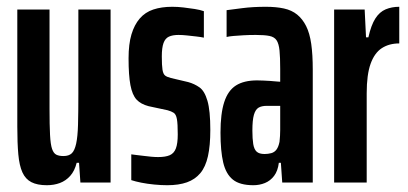

<svg xmlns="http://www.w3.org/2000/svg" viewBox="-20 -538 1202 566"><path d="M118 8Q90 8 72.5 -1Q55 -10 46 -30Q37 -50 34 -83Q31 -116 31 -165V-510H126V-217Q126 -169 127.5 -140.5Q129 -112 133.5 -99Q138 -86 146 -82Q154 -78 167 -78Q183 -78 191.5 -86Q200 -94 204.5 -114.5Q209 -135 210 -170.5Q211 -206 211 -261V-510H306V0H217L213 -58H206Q200 -34 187 -19.5Q174 -5 156.5 1.5Q139 8 118 8Z M473 8Q455 8 434.5 6Q414 4 396.5 0.5Q379 -3 367 -7V-83Q373 -82 382.5 -81Q392 -80 403.5 -78.5Q415 -77 426 -76Q437 -75 446 -75Q468 -75 480.5 -80.5Q493 -86 498.5 -100.5Q504 -115 504 -142Q504 -173 501.5 -187Q499 -201 492 -205.5Q485 -210 474 -213L418 -225Q395 -231 382.5 -244.5Q370 -258 364.5 -287Q359 -316 359 -366Q359 -408 367.5 -436.5Q376 -465 392 -483.5Q408 -502 432 -510Q456 -518 488 -518Q504 -518 521 -516Q538 -514 554 -511.5Q570 -509 581 -505V-427Q572 -429 558.5 -430.5Q545 -432 531.5 -433.5Q518 -435 506 -435Q489 -435 478 -430Q467 -425 462 -411Q457 -397 457 -372Q457 -345 459 -332.5Q461 -320 466.5 -315.5Q472 -311 484 -308L535 -296Q553 -291 568 -280.5Q583 -270 591.5 -241Q600 -212 600 -155Q600 -109 593 -77.5Q586 -46 570.5 -27.5Q555 -9 531 -0.5Q507 8 473 8Z M727 8Q687 8 666.5 -8.5Q646 -25 638 -59Q630 -93 630 -147Q630 -203 641 -237Q652 -271 675.5 -286Q699 -301 738 -301Q747 -301 756.5 -300.5Q766 -300 775.5 -299.5Q785 -299 793 -298Q801 -297 806 -297V-335Q806 -369 804 -389Q802 -409 795.5 -419Q789 -429 774.5 -432Q760 -435 734 -435Q714 -435 697.5 -434Q681 -433 668.5 -432Q656 -431 648 -429V-508Q664 -510 694.5 -514Q725 -518 764 -518Q794 -518 817 -513Q840 -508 856 -495Q872 -482 882.5 -461Q893 -440 897.5 -408.5Q902 -377 902 -333V0H812L808 -58H802Q799 -34 788 -19.5Q777 -5 761 1.5Q745 8 727 8ZM760 -84Q770 -84 779.5 -86.5Q789 -89 795 -97Q801 -105 804 -120Q806 -138 806 -154.5Q806 -171 806 -194V-226H767Q751 -226 742 -220.5Q733 -215 728.5 -199.5Q724 -184 724 -153Q724 -129 726.5 -113.5Q729 -98 736.5 -91Q744 -84 760 -84Z M965 0V-510H1055L1059 -428H1066Q1074 -464 1086.5 -483.5Q1099 -503 1117 -510.5Q1135 -518 1157 -518V-410Q1127 -410 1105.5 -396Q1084 -382 1072.5 -350Q1061 -318 1061 -263V0Z"/></svg>

Font: Saira UltraCondensed
Style: Bold
Weight: 700
Width: 1
Designer: Hector Gatti with collaboration of the Omnibus-Type team
Foundry: Omnibus-Type
Version: Version 1.101